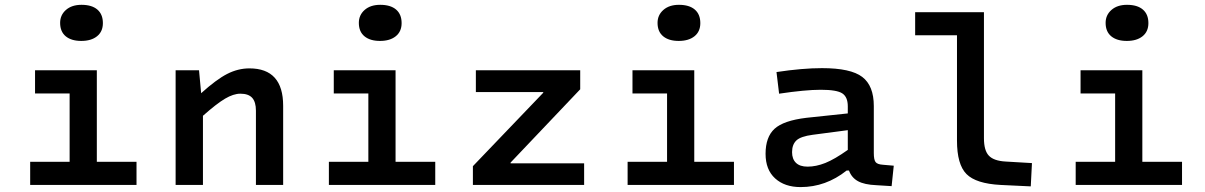

<svg xmlns="http://www.w3.org/2000/svg" viewBox="-20 -760 4950 789"><path d="M314 -591.8Q273.4 -591.8 250.2 -610.8Q227.1 -629.9 227.1 -666Q227.1 -698.2 251 -719.2Q274.9 -740.2 314.9 -740.2Q357.4 -740.2 380.1 -720.7Q402.8 -701.2 402.8 -665Q402.8 -630.4 378.9 -611.1Q355 -591.8 314 -591.8ZM104 -95.2H266.1V-376H124V-471.2H377.9V-95.2H541V0H104Z M797.9 -471.2 806.6 -377Q868.7 -433.1 913.3 -456.1Q958 -479 1004.9 -479Q1143.6 -479 1143.6 -325.2V0H1031.7V-305.2Q1031.7 -340.8 1016.4 -357.9Q1001 -375 967.8 -375Q939.5 -375 904.8 -354.5Q870.1 -334 814 -284.2V0H701.7V-471.2Z M1541.5 -591.8Q1501 -591.8 1477.8 -610.8Q1454.6 -629.9 1454.6 -666Q1454.6 -698.2 1478.5 -719.2Q1502.4 -740.2 1542.5 -740.2Q1585 -740.2 1607.7 -720.7Q1630.4 -701.2 1630.4 -665Q1630.4 -630.4 1606.4 -611.1Q1582.5 -591.8 1541.5 -591.8ZM1331.5 -95.2H1493.7V-376H1351.6V-471.2H1605.5V-95.2H1768.6V0H1331.5Z M1923.3 0V-77.1L2212.4 -378.9V-381.8H1935.5V-471.2H2364.3V-393.1L2078.1 -91.8V-88.9H2380.4V0Z M2769 -591.8Q2728.5 -591.8 2705.3 -610.8Q2682.1 -629.9 2682.1 -666Q2682.1 -698.2 2706.1 -719.2Q2730 -740.2 2770 -740.2Q2812.5 -740.2 2835.2 -720.7Q2857.9 -701.2 2857.9 -665Q2857.9 -630.4 2834 -611.1Q2810.1 -591.8 2769 -591.8ZM2559.1 -95.2H2721.2V-376H2579.1V-471.2H2833V-95.2H2996.1V0H2559.1Z M3570.8 -130.9Q3570.8 -103.5 3578.1 -94Q3585.4 -84.5 3607.9 -83L3652.8 -79.1L3644 4.9L3581.1 1Q3532.2 -1 3505.9 -15.4Q3479.5 -29.8 3468.8 -59.1H3459Q3373.5 8.8 3270 8.8Q3204.6 8.8 3165.3 -26.9Q3126 -62.5 3126 -127.9Q3126 -196.8 3162.8 -230.7Q3199.7 -264.6 3293.9 -275.9L3463.9 -293.9V-323.2Q3463.9 -361.3 3441.4 -376.2Q3418.9 -391.1 3353 -391.1Q3289.6 -391.1 3181.6 -375L3170.9 -463.9Q3277.8 -480 3357.9 -480Q3476.1 -480 3523.4 -443.8Q3570.8 -407.7 3570.8 -324.2ZM3298.8 -75.2Q3333.5 -75.2 3371.6 -90.3Q3409.7 -105.5 3463.9 -144V-225.1L3319.8 -206.1Q3270.5 -199.7 3252.7 -182.9Q3234.9 -166 3234.9 -134.8Q3234.9 -106.4 3251 -90.8Q3267.1 -75.2 3298.8 -75.2Z M3912.6 -182.1V-615.2H3740.7V-710H4023.4V-191.9Q4023.4 -141.6 4043.5 -120.4Q4063.5 -99.1 4111.8 -96.2L4220.7 -89.8L4215.8 5.9L4091.8 0Q3990.7 -5.4 3951.7 -44.7Q3912.6 -84 3912.6 -182.1Z M4610.4 -591.8Q4569.8 -591.8 4546.6 -610.8Q4523.4 -629.9 4523.4 -666Q4523.4 -698.2 4547.4 -719.2Q4571.3 -740.2 4611.3 -740.2Q4653.8 -740.2 4676.5 -720.7Q4699.2 -701.2 4699.2 -665Q4699.2 -630.4 4675.3 -611.1Q4651.4 -591.8 4610.4 -591.8ZM4400.4 -95.2H4562.5V-376H4420.4V-471.2H4674.3V-95.2H4837.4V0H4400.4Z"/></svg>

Font: IntelOne Mono Medium
Style: Regular
Weight: 500
Designer: Fred Shallcrass
Foundry: Frere-Jones Type LLC
Version: Version 1.200;hotconv 1.1.0;makeotfexe 2.6.0;FJTRelease1.2